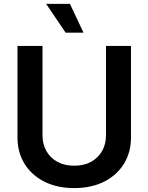

<svg xmlns="http://www.w3.org/2000/svg" viewBox="-20 -966 770 997"><path d="M365.2 10.7Q276.9 10.7 210.4 -22.7Q144 -56.2 107.4 -115.5Q70.8 -174.8 70.8 -252.4V-727.5H200.7V-263.2Q200.7 -217.3 220.9 -181.6Q241.2 -146 278.1 -125.7Q314.9 -105.5 365.7 -105.5Q416 -105.5 452.9 -125.7Q489.7 -146 510 -181.6Q530.3 -217.3 530.3 -263.2V-727.5H660.2V-252.4Q660.2 -174.8 623.5 -115.5Q586.9 -56.2 520.5 -22.7Q454.1 10.7 365.2 10.7ZM320.8 -796.4 219.7 -945.8H343.3L413.6 -796.4Z"/></svg>

Font: Inter 17pt SemiBold
Style: Regular
Weight: 600
Version: Version 4.001;git-66647c0bb